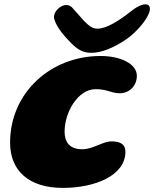

<svg xmlns="http://www.w3.org/2000/svg" viewBox="-20 -859 734 914"><path d="M415 -607.5C467.5 -607.5 524 -635 571.5 -665.5C638.5 -707.5 716.5 -806.5 687.5 -833.5C673.5 -846.5 638.5 -833 608 -808.5C549 -762.5 489.5 -722.5 443 -722.5C421 -722.5 403.5 -735.5 379 -760.5C360.5 -780 346.5 -798.5 323 -823.5C288.5 -859 226 -805.5 238.5 -767.5C250 -729.5 281 -692 319 -653.5C345 -627.5 371 -607.5 415 -607.5ZM279 35.5C430.5 35.5 577 -22 577 -137C577 -167.5 559 -186 511 -186C468.5 -186 423.5 -148.5 371.5 -148.5C310 -148.5 287.5 -184 287.5 -232.5C287.5 -323 350 -434.5 435 -434.5C493.5 -434.5 508 -415 550.5 -415C597 -415 631.5 -452 631.5 -498C631.5 -556 552.5 -592.5 459 -592.5C219 -592.5 28 -415.5 28 -180C28 -44.5 119.5 35.5 279 35.5Z"/></svg>

Font: Gluten
Style: Bold Italic
Weight: 700
Italic angle: -13°
Designer: Tyler Finck
Foundry: Etcetera Type Company
Version: Version 0.920